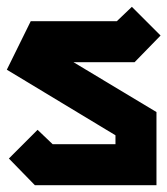

<svg xmlns="http://www.w3.org/2000/svg" viewBox="-38 -542 490 562"><path d="M348 -522 432 -438 356 -360H177L420 -214V0H64L-12 -78L72 -162L116 -120H300V-146L-18 -338L52 -480H304Z"/></svg>

Font: SOV_raksil
Style: Book
Weight: 400
Version: Version 1.00